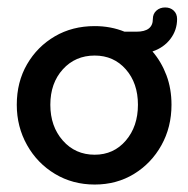

<svg xmlns="http://www.w3.org/2000/svg" viewBox="-20 -485 505 515"><path d="M234 10Q175 10 127.5 -18.5Q80 -47 52.5 -96Q25 -145 25 -204Q25 -265 52.5 -312.5Q80 -360 127 -387.5Q174 -415 234 -415Q277 -415 314 -400H346Q390 -400 390 -434Q390 -448 399.5 -456.5Q409 -465 423 -465Q437 -465 446 -456.5Q455 -448 455 -434Q455 -404 437 -380.5Q419 -357 389 -347Q413 -319 426.5 -283Q440 -247 440 -204Q440 -144 413 -95.5Q386 -47 339.5 -18.5Q293 10 234 10ZM234 -70Q285 -70 317.5 -108Q350 -146 350 -204Q350 -262 317.5 -299Q285 -336 234 -336Q182 -336 148.5 -299Q115 -262 115 -204Q115 -146 148.5 -108Q182 -70 234 -70Z"/></svg>

Font: Dongle
Style: Bold
Weight: 700
Designer: Yanghee Ryu
Foundry: Yanghee Ryu
Version: Version 2.000